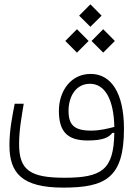

<svg xmlns="http://www.w3.org/2000/svg" viewBox="-20 -670 626 893"><path d="M273.9 202.6C470.2 202.6 556.6 157.7 556.6 -70.8C556.6 -237.8 496.6 -326.2 401.9 -326.2C308.1 -326.2 253.9 -245.1 253.9 -154.3C253.9 -60.1 291.5 -16.6 387.7 -16.6C461.9 -16.6 487.3 -32.2 502.4 -51.8L511.7 -52.2C510.3 33.7 496.1 86.4 459.5 117.2C423.8 147 367.2 156.7 280.8 156.7C121.1 156.7 68.8 122.1 68.8 0.5C68.8 -68.8 81.5 -130.9 90.3 -187.5H48.3C37.1 -128.4 23.9 -65.9 23.9 5.4C23.9 134.3 81.1 202.6 273.9 202.6ZM511.7 -79.6C479 -71.3 442.9 -62.5 403.8 -62.5C324.7 -62.5 298.8 -89.4 298.8 -154.3C298.8 -222.2 333.5 -280.3 398.4 -280.3C468.8 -280.3 509.3 -206.1 511.7 -79.6ZM337.9 -425.3 392.1 -479.5 337.9 -534.2 283.7 -479.5ZM460 -425.3 514.2 -479.5 460 -534.2 405.8 -479.5ZM400.4 -545.4 452.6 -597.2 400.4 -649.9 348.1 -597.2Z"/></svg>

Font: Cascadia Code PL ExtraLight
Style: Regular
Weight: 200
Monospace: yes
Designer: Aaron Bell
Foundry: Saja Typeworks
Version: Version 2404.023